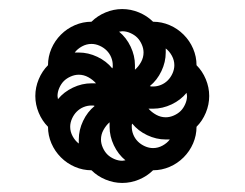

<svg xmlns="http://www.w3.org/2000/svg" viewBox="-20 -552 540 424"><path d="M250 -197Q252 -197 253.5 -197.5Q255 -198 257 -198Q241 -211 231.5 -231Q222 -251 222 -272V-282Q214 -275 208.5 -265Q203 -255 203 -244Q203 -235 207 -226Q211 -217 217 -211Q223 -205 232 -201Q241 -197 250 -197ZM228 -401Q229 -403 229 -404.5Q229 -406 229 -408Q229 -417 225.5 -425.5Q222 -434 215.5 -440.5Q209 -447 200 -451Q191 -455 182 -455Q171 -455 161 -449.5Q151 -444 145 -436H154Q175 -436 195 -426.5Q215 -417 228 -401ZM278 -398Q286 -405 291.5 -415Q297 -425 297 -436Q297 -445 293 -454Q289 -463 283 -469Q277 -475 268 -479Q259 -483 250 -483Q248 -483 246.5 -482.5Q245 -482 243 -482Q259 -469 268.5 -449Q278 -429 278 -408ZM346 -293Q355 -293 364 -297Q373 -301 379 -307Q385 -313 389 -322Q393 -331 393 -340Q393 -342 392.5 -343.5Q392 -345 392 -347Q379 -331 359 -321.5Q339 -312 318 -312H308Q315 -304 325 -298.5Q335 -293 346 -293ZM108 -333Q121 -349 141 -358.5Q161 -368 182 -368H192Q185 -376 175 -381.5Q165 -387 154 -387Q145 -387 136 -383Q127 -379 121 -373Q115 -367 111 -358Q107 -349 107 -340Q107 -338 107.5 -336.5Q108 -335 108 -333ZM154 -235V-244Q154 -265 163.5 -285Q173 -305 189 -318Q187 -319 185.5 -319Q184 -319 182 -319Q173 -319 164.5 -315.5Q156 -312 149.5 -305.5Q143 -299 139 -290Q135 -281 135 -272Q135 -261 140.5 -251Q146 -241 154 -235ZM318 -225Q329 -225 339 -230.5Q349 -236 355 -244H346Q325 -244 305 -253.5Q285 -263 272 -279Q271 -277 271 -275.5Q271 -274 271 -272Q271 -263 274.5 -254.5Q278 -246 284.5 -239.5Q291 -233 300 -229Q309 -225 318 -225ZM318 -361Q327 -361 335.5 -364.5Q344 -368 350.5 -374.5Q357 -381 361 -390Q365 -399 365 -408Q365 -419 359.5 -429Q354 -439 346 -445V-436Q346 -415 336.5 -395Q327 -375 311 -362Q313 -361 314.5 -361Q316 -361 318 -361ZM250 -148Q231 -148 213 -155.5Q195 -163 182 -176Q163 -176 145.5 -183.5Q128 -191 114.5 -204.5Q101 -218 93.5 -235.5Q86 -253 86 -272Q73 -285 65.5 -303Q58 -321 58 -340Q58 -359 65.5 -377Q73 -395 86 -408Q86 -427 93.5 -444.5Q101 -462 114.5 -475.5Q128 -489 145.5 -496.5Q163 -504 182 -504Q195 -517 213 -524.5Q231 -532 250 -532Q269 -532 287 -524.5Q305 -517 318 -504Q337 -504 354.5 -496.5Q372 -489 385.5 -475.5Q399 -462 406.5 -444.5Q414 -427 414 -408Q427 -395 434.5 -377Q442 -359 442 -340Q442 -321 434.5 -303Q427 -285 414 -272Q414 -253 406.5 -235.5Q399 -218 385.5 -204.5Q372 -191 354.5 -183.5Q337 -176 318 -176Q305 -163 287 -155.5Q269 -148 250 -148Z"/></svg>

Font: Iosevka Extrabold
Style: Regular
Weight: 800
Monospace: yes
Designer: Belleve Invis
Foundry: Belleve Invis
Version: Version 32.5.0; ttfautohint (v1.8.4)